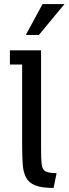

<svg xmlns="http://www.w3.org/2000/svg" viewBox="-20 -908 334 936"><path d="M241.2 8.3Q183.6 8.3 152.1 -4.2Q120.6 -16.6 106.9 -42.5Q93.3 -68.4 90.6 -108.9Q87.9 -149.4 87.9 -205.6V-593.3H28.3V-662.6H180.2V-180.7Q180.2 -130.9 183.3 -105.7Q186.5 -80.6 202.4 -72.3Q218.3 -64 255.9 -64ZM105.5 -737.3 187.5 -888.2H294.4L169.4 -737.3Z"/></svg>

Font: Shanti
Style: Regular
Weight: 400
Designer: Vernon Adams
Foundry: Vernon Adams
Version: Version 1.100; ttfautohint (v1.8.4)